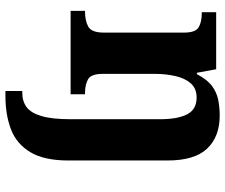

<svg xmlns="http://www.w3.org/2000/svg" viewBox="-81 -508 829 707"><g transform="rotate(90 333.5 -154.5)"><path d="M315 240V178H321Q353 178 374.5 162Q396 146 407.5 107Q419 68 419 0V-329Q419 -394 401 -429Q383 -464 339 -464Q306 -464 287 -442.5Q268 -421 260 -385.5Q252 -350 252 -309V-118Q252 -76 271.5 -64.5Q291 -53 324 -53H327V0H20V-53H22Q56 -53 78 -65Q100 -77 100 -122V-418Q100 -460 80.5 -471.5Q61 -483 28 -483H25V-536H235L248 -465H253Q273 -503 296.5 -520.5Q320 -538 347.5 -543.5Q375 -549 406 -549Q483 -549 527 -503Q571 -457 571 -356V8Q571 97 540.5 148Q510 199 456.5 219.5Q403 240 334 240Z"/></g></svg>

Font: Noto Naskh Arabic
Style: Bold
Weight: 700
Designer: Monotype Design Team, David Williams, Mohamad Dakak and Nizar Qandah
Foundry: Monotype Imaging Inc.
Version: Version 2.016